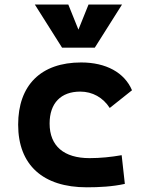

<svg xmlns="http://www.w3.org/2000/svg" viewBox="-20 -796 626 826"><path d="M353.5 9.8C406.7 9.8 464.4 6.8 517.1 -4.9L503.4 -128.4C459 -120.6 412.1 -115.7 365.2 -115.7C255.4 -115.7 193.4 -167.5 193.4 -264.6C193.4 -352.5 242.2 -401.9 325.2 -401.9C377.9 -401.9 423.3 -376.5 452.1 -331.5L547.9 -407.7C515.6 -483.9 436 -527.3 329.1 -527.3C155.3 -527.3 58.1 -428.7 58.1 -259.8C58.1 -85.9 165 9.8 353.5 9.8ZM247.1 -590.8H387.7L504.9 -776.4H360.8L317.4 -668.5L273.9 -776.4H129.9Z"/></svg>

Font: Cascadia Code
Style: Bold
Weight: 700
Monospace: yes
Designer: Aaron Bell
Foundry: Saja Typeworks
Version: Version 2404.023